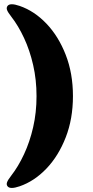

<svg xmlns="http://www.w3.org/2000/svg" viewBox="-20 -761 442 912"><path d="M326.5 -304.5Q326.5 -196.5 292.2 -108.5Q258 -20.5 200.5 39.8Q143 100 73 124Q28 139.5 16 124Q9.5 116 13.5 104.8Q17.5 93.5 33.5 73Q67 30 94.2 -28.5Q121.5 -87 137.5 -156.8Q153.5 -226.5 153.5 -304.5Q153.5 -382 137.5 -452Q121.5 -522 94.2 -580.5Q67 -639 33.5 -682Q17.5 -702.5 13.5 -713.5Q9.5 -724.5 16 -733Q28 -748.5 73 -733Q143 -709 200.5 -648.8Q258 -588.5 292.2 -500.5Q326.5 -412.5 326.5 -304.5Z"/></svg>

Font: Fraunces
Style: Regular
Weight: 900
Version: Version 1.000;[b76b70a41]